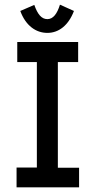

<svg xmlns="http://www.w3.org/2000/svg" viewBox="-20 -803 415 823"><path d="M237 -783C225 -744 208 -721 183 -721C158 -721 141 -742 127 -782L67 -756C90 -693 134 -662 183 -662C231 -662 273 -693 297 -756ZM51 0H319V-84H228V-537H315V-623H54V-537H138V-85H51Z"/></svg>

Font: Inconsolata Condensed
Style: Bold
Weight: 700
Width: 3
Monospace: yes
Designer: Raph Levien, Cyreal, Brenton Simpson
Foundry: Raph Levien, Cyreal, Google
Version: Version 3.100